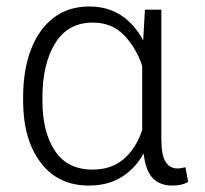

<svg xmlns="http://www.w3.org/2000/svg" viewBox="-20 -558 628 588"><path d="M252.4 10.3Q157.7 10.3 104.2 -60.5Q50.8 -131.3 50.8 -249.5V-259.8Q50.8 -344.2 75 -406.7Q99.1 -469.2 144.3 -503.7Q189.5 -538.1 253.4 -538.1Q310.1 -538.1 351.3 -510.7Q392.6 -483.4 418.5 -434.1L423.8 -528.3H474.1V-133.8Q474.1 -82.5 487.1 -62.3Q500 -42 523.9 -42Q533.2 -42 547.9 -45.9L556.2 -1Q544.9 5.4 533.4 7.8Q522 10.3 508.3 10.3Q469.2 10.3 447.5 -12.7Q425.8 -35.6 419.9 -87.9Q394 -41.5 352.1 -15.6Q310.1 10.3 252.4 10.3ZM263.2 -38.6Q321.8 -38.6 359.4 -71.3Q397 -104 415.5 -159.7V-356Q397 -411.6 359.9 -450.2Q322.8 -488.8 264.2 -488.8Q187.5 -488.8 148.7 -425Q109.9 -361.3 109.9 -259.8V-249.5Q109.9 -153.8 148.2 -96.2Q186.5 -38.6 263.2 -38.6Z"/></svg>

Font: Roboto Slab Light
Style: Regular
Weight: 300
Designer: Google
Version: Version 2.000; ttfautohint (v1.8.1.43-b0c9)